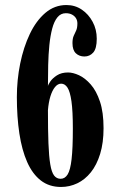

<svg xmlns="http://www.w3.org/2000/svg" viewBox="-20 -731 474 763"><path d="M222.5 12Q175.5 12 142.2 -13.8Q109 -39.5 88 -87Q67 -134.5 57 -200.2Q47 -266 47 -345.5Q47 -413 60.2 -478.2Q73.5 -543.5 98.5 -596Q123.5 -648.5 160.2 -679.8Q197 -711 244 -711Q278 -711 305 -692.8Q332 -674.5 348.2 -644.2Q364.5 -614 364.5 -577Q364.5 -538 350.5 -522.2Q336.5 -506.5 315.5 -506.5Q295 -506.5 281.5 -519.2Q268 -532 268 -559.5Q268 -578 273 -588.8Q278 -599.5 282.8 -610Q287.5 -620.5 287.5 -638Q287.5 -649.5 282 -658.5Q276.5 -667.5 266.2 -673Q256 -678.5 241.5 -678.5Q221.5 -678.5 208.2 -662.2Q195 -646 187.5 -617.5Q180 -589 176.2 -552Q172.5 -515 171.5 -473.2Q170.5 -431.5 170.5 -388.5Q171 -394 179.8 -407Q188.5 -420 206.2 -431.5Q224 -443 250.5 -443Q270 -443 294 -432Q318 -421 340.5 -395.5Q363 -370 377.2 -327.5Q391.5 -285 391.5 -221.5Q391.5 -163.5 378 -119.5Q364.5 -75.5 341 -46.2Q317.5 -17 287 -2.5Q256.5 12 222.5 12ZM221 -20.5Q238 -20.5 248.8 -37.8Q259.5 -55 264.5 -98.5Q269.5 -142 269.5 -220Q269.5 -289.5 264 -328.2Q258.5 -367 248.2 -382.8Q238 -398.5 223 -398.5Q209.5 -398.5 198.5 -385Q187.5 -371.5 180.2 -347.8Q173 -324 170.5 -293Q170.5 -214 172.5 -161.5Q174.5 -109 179.8 -77.8Q185 -46.5 195 -33.5Q205 -20.5 221 -20.5Z"/></svg>

Font: Imbue 24pt
Style: Bold
Weight: 700
Designer: Tyler Finck
Foundry: Etcetera Type Company
Version: Version 1.102